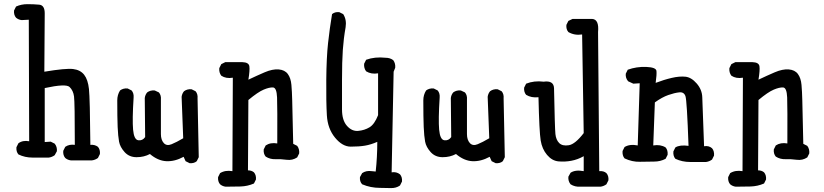

<svg xmlns="http://www.w3.org/2000/svg" viewBox="-20 -788 4040 941"><path d="M327.1 -2Q311.5 -3.9 299.8 -13.7Q288.1 -27.3 290 -48.8L299.8 -68.4Q319.3 -82 346.7 -78.1Q346.7 -286.1 342.8 -315.4Q338.9 -344.7 320.8 -361.8Q302.7 -378.9 199.2 -356.4V-91.8L228.5 -93.8L248 -84Q260.7 -68.4 258.8 -46.9L248 -27.3Q234.4 -17.6 218.8 -15.6H140.6Q101.6 -15.6 70.3 -31.2Q58.6 -44.9 60.5 -66.4L70.3 -85.9Q91.8 -101.6 123 -95.7L121.1 -691.4L85.9 -689.5Q70.3 -691.4 58.6 -701.2Q46.9 -714.8 48.8 -736.3L58.6 -755.9Q84 -767.6 114.3 -767.6Q144.5 -767.6 171.9 -765.1Q199.2 -762.7 199.2 -722.7L197.3 -436.5Q302.7 -454.1 338.4 -449.7Q374 -445.3 392.6 -421.4Q411.1 -397.5 416 -351.6Q420.9 -305.7 422.9 -78.1Q444.3 -80.1 460 -68.4Q471.7 -54.7 469.7 -33.2L460 -13.7Q446.3 -3.9 430.7 -2Z M909.2 11.7 889.6 2 879.9 -19.5Q836.9 3.9 795.4 2Q753.9 0 714.8 -33.2Q685.5 -17.6 649.4 -17.6Q613.3 -17.6 590.8 -42.5Q568.4 -67.4 563.5 -93.8Q558.6 -120.1 556.6 -166Q554.7 -211.9 554.7 -295.9Q554.7 -323.2 568.4 -344.7Q584 -356.4 605.5 -354.5L625 -344.7Q636.7 -331.1 634.8 -309.6Q627.9 -201.2 632.3 -152.3Q636.7 -103.5 657.7 -100.6Q678.7 -97.7 691.4 -116.2L689.5 -307.6Q691.4 -323.2 701.2 -335Q716.8 -346.7 738.3 -344.7L758.8 -335Q770.5 -321.3 768.6 -299.8Q768.6 -159.2 768.6 -130.9Q768.6 -102.5 782.7 -86.9Q796.9 -71.3 820.8 -81.1Q844.7 -90.8 877.9 -110.4L870.1 -313.5Q872.1 -329.1 881.8 -340.8Q897.5 -352.5 918.9 -350.6L938.5 -340.8Q950.2 -327.1 948.2 -305.7L954.1 -17.6L944.3 2Q930.7 13.7 909.2 11.7Z M1085.9 127Q1070.3 125 1058.6 115.2Q1046.9 101.6 1048.8 80.1L1058.6 60.5Q1084 44.9 1119.1 50.8L1121.1 -407.2Q1087.9 -401.4 1064.5 -417Q1052.7 -432.6 1054.7 -454.1L1064.5 -473.6L1084 -483.4H1168Q1199.2 -482.4 1202.1 -463.4Q1205.1 -444.3 1197.3 -397.5Q1238.3 -417 1276.9 -433.6Q1315.4 -450.2 1345.7 -447.8Q1376 -445.3 1390.6 -425.3Q1405.3 -405.3 1408.2 -372.1Q1411.1 -338.9 1412.1 -296.4Q1413.1 -253.9 1417 -83L1436.5 -73.2Q1448.2 -57.6 1446.3 -36.1L1436.5 -16.6Q1413.1 -1 1384.8 -4.9Q1356.4 -8.8 1330.1 -7.8Q1303.7 -6.8 1282.2 -20.5Q1270.5 -34.2 1272.5 -55.7L1282.2 -75.2Q1305.7 -90.8 1338.9 -85Q1339.8 -262.7 1337.9 -310.5Q1335.9 -358.4 1317.9 -359.4Q1299.8 -360.4 1272 -348.6Q1244.1 -336.9 1197.3 -297.9L1195.3 46.9Q1212.9 46.9 1224.6 56.6Q1236.3 70.3 1234.4 91.8L1224.6 111.3Q1193.4 125 1158.2 126Q1123 127 1085.9 127Z M1842.8 132.8Q1795.9 132.8 1754.9 115.2Q1742.2 101.6 1744.1 80.1L1754.9 60.5Q1774.4 46.9 1801.8 50.8L1821.3 52.7Q1825.2 17.6 1827.1 -19Q1829.1 -55.7 1829.1 -92.8Q1797.9 -79.1 1769 -74.2Q1740.2 -69.3 1699.2 -69.3Q1658.2 -69.3 1622.1 -113.3Q1585.9 -157.2 1582 -222.7Q1578.1 -288.1 1579.1 -397.5Q1580.1 -506.8 1587.9 -577.6Q1595.7 -648.4 1607.4 -718.8Q1621.1 -730.5 1642.6 -728.5L1662.1 -718.8Q1679.7 -691.4 1673.8 -654.3Q1664.1 -599.6 1660.2 -543.5Q1656.2 -487.3 1656.2 -396.5Q1656.2 -305.7 1656.2 -252Q1656.2 -198.2 1680.7 -170.9Q1705.1 -143.6 1735.8 -146.5Q1766.6 -149.4 1791 -164.1Q1815.4 -178.7 1833 -223.6V-428.7Q1799.8 -422.9 1774.4 -438.5Q1762.7 -454.1 1764.6 -475.6L1774.4 -495.1Q1817.4 -510.7 1870.1 -504.9Q1891.6 -504.9 1907.2 -493.2Q1918.9 -477.5 1917 -456.1L1909.2 -436.5L1899.4 56.6Q1922.9 52.7 1940.4 66.4Q1952.1 80.1 1950.2 101.6L1940.4 121.1Q1920.9 134.8 1894.5 133.8Q1868.2 132.8 1842.8 132.8Z M2409.2 11.7 2389.6 2 2379.9 -19.5Q2336.9 3.9 2295.4 2Q2253.9 0 2214.8 -33.2Q2185.5 -17.6 2149.4 -17.6Q2113.3 -17.6 2090.8 -42.5Q2068.4 -67.4 2063.5 -93.8Q2058.6 -120.1 2056.6 -166Q2054.7 -211.9 2054.7 -295.9Q2054.7 -323.2 2068.4 -344.7Q2084 -356.4 2105.5 -354.5L2125 -344.7Q2136.7 -331.1 2134.8 -309.6Q2127.9 -201.2 2132.3 -152.3Q2136.7 -103.5 2157.7 -100.6Q2178.7 -97.7 2191.4 -116.2L2189.5 -307.6Q2191.4 -323.2 2201.2 -335Q2216.8 -346.7 2238.3 -344.7L2258.8 -335Q2270.5 -321.3 2268.6 -299.8Q2268.6 -159.2 2268.6 -130.9Q2268.6 -102.5 2282.7 -86.9Q2296.9 -71.3 2320.8 -81.1Q2344.7 -90.8 2377.9 -110.4L2370.1 -313.5Q2372.1 -329.1 2381.8 -340.8Q2397.5 -352.5 2418.9 -350.6L2438.5 -340.8Q2450.2 -327.1 2448.2 -305.7L2454.1 -17.6L2444.3 2Q2430.7 13.7 2409.2 11.7Z M2825.2 127Q2797.9 128.9 2776.4 115.2Q2763.7 99.6 2765.6 78.1L2776.4 58.6Q2799.8 43 2840.8 50.8V-22.5Q2811.5 -5.9 2779.8 0Q2748 5.9 2716.8 2.9Q2685.5 0 2661.1 -28.8Q2636.7 -57.6 2629.9 -99.6Q2623 -141.6 2619.1 -311.5Q2584 -307.6 2558.6 -323.2Q2546.9 -336.9 2548.8 -358.4L2558.6 -377.9Q2597.7 -393.6 2644.5 -387.7Q2693.4 -394.5 2695.3 -356.4Q2699.2 -159.2 2702.1 -130.9Q2705.1 -102.5 2720.7 -86.9Q2736.3 -71.3 2767.6 -76.2Q2798.8 -81.1 2840.8 -135.7L2833 -619.1Q2795.9 -613.3 2765.6 -630.9Q2753.9 -644.5 2755.9 -666L2765.6 -685.5L2786.1 -695.3H2881.8Q2917 -693.4 2911.1 -630.9L2917 50.8Q2938.5 48.8 2952.1 60.5Q2963.9 74.2 2961.9 95.7L2952.1 115.2Q2938.5 125 2922.9 127Z M3362.3 5.9Q3323.2 5.9 3290 -9.8Q3278.3 -23.4 3280.3 -45.9L3290 -65.4Q3311.5 -79.1 3354.5 -73.2Q3346.7 -295.9 3339.4 -316.9Q3332 -337.9 3309.1 -335.4Q3286.1 -333 3255.4 -322.3Q3224.6 -311.5 3189.5 -286.1L3181.6 -75.2Q3216.8 -81.1 3242.2 -65.4Q3253.9 -51.8 3252 -29.3L3242.2 -9.8Q3216.8 3.9 3185.5 3.9Q3154.3 3.9 3116.2 4.9Q3078.1 5.9 3041 -11.7Q3029.3 -25.4 3031.2 -47.9L3041 -67.4Q3066.4 -83 3105.5 -75.2L3115.2 -379.9L3084 -377.9L3058.6 -389.6Q3044.9 -405.3 3046.9 -426.8L3056.6 -446.3Q3099.6 -461.9 3147.5 -460Q3195.3 -458 3197.3 -440.4Q3199.2 -422.9 3193.4 -381.8Q3234.4 -397.5 3272 -406.2Q3309.6 -415 3338.9 -412.1Q3368.2 -409.2 3394.5 -378.9Q3420.9 -348.6 3421.9 -310.5Q3422.9 -272.5 3430.7 -71.3Q3454.1 -75.2 3469.7 -61.5Q3481.4 -47.9 3479.5 -25.4L3469.7 -5.9Q3456.1 3.9 3440.4 5.9Z M3585.9 127Q3570.3 125 3558.6 115.2Q3546.9 101.6 3548.8 80.1L3558.6 60.5Q3584 44.9 3619.1 50.8L3621.1 -407.2Q3587.9 -401.4 3564.5 -417Q3552.7 -432.6 3554.7 -454.1L3564.5 -473.6L3584 -483.4H3668Q3699.2 -482.4 3702.1 -463.4Q3705.1 -444.3 3697.3 -397.5Q3738.3 -417 3776.9 -433.6Q3815.4 -450.2 3845.7 -447.8Q3876 -445.3 3890.6 -425.3Q3905.3 -405.3 3908.2 -372.1Q3911.1 -338.9 3912.1 -296.4Q3913.1 -253.9 3917 -83L3936.5 -73.2Q3948.2 -57.6 3946.3 -36.1L3936.5 -16.6Q3913.1 -1 3884.8 -4.9Q3856.4 -8.8 3830.1 -7.8Q3803.7 -6.8 3782.2 -20.5Q3770.5 -34.2 3772.5 -55.7L3782.2 -75.2Q3805.7 -90.8 3838.9 -85Q3839.8 -262.7 3837.9 -310.5Q3835.9 -358.4 3817.9 -359.4Q3799.8 -360.4 3772 -348.6Q3744.1 -336.9 3697.3 -297.9L3695.3 46.9Q3712.9 46.9 3724.6 56.6Q3736.3 70.3 3734.4 91.8L3724.6 111.3Q3693.4 125 3658.2 126Q3623 127 3585.9 127Z"/></svg>

Font: JasonHandwriting2
Style: Regular
Weight: 400
Version: Version 1.05.10